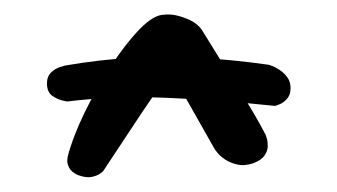

<svg xmlns="http://www.w3.org/2000/svg" viewBox="-20 -669 458 261"><path d="M86 -431Q77 -435 74 -441Q71 -447 71.5 -451.5Q72 -456 72 -456Q79 -483 95 -516Q111 -549 131 -579.5Q151 -610 170 -629.5Q189 -649 203 -649Q211 -650 220 -648Q229 -646 238.5 -641.5Q248 -637 254 -629Q281 -585 304 -549Q327 -513 341 -486Q341 -486 342.5 -481.5Q344 -477 344 -470.5Q344 -464 339.5 -457.5Q335 -451 324 -447Q312 -443 302 -445.5Q292 -448 285.5 -452.5Q279 -457 275.5 -461.5Q272 -466 272 -466L212 -572Q186 -536 163 -501Q140 -466 120 -436Q120 -436 116 -433Q112 -430 104.5 -428.5Q97 -427 86 -431ZM354 -525Q279 -533 207.5 -536Q136 -539 71 -531Q71 -531 64.5 -532.5Q58 -534 51.5 -538.5Q45 -543 44 -552Q43 -564 49 -570Q55 -576 62 -578Q69 -580 69 -580Q116 -588 160 -590.5Q204 -593 249.5 -590.5Q295 -588 345 -581Q345 -581 349.5 -579.5Q354 -578 360 -574Q366 -570 370.5 -564Q375 -558 375 -549Q375 -540 370 -534.5Q365 -529 359.5 -527Q354 -525 354 -525Z"/></svg>

Font: Sour Gummy
Style: Regular
Weight: 400
Designer: Stefie Justprince
Foundry: Eifetstype
Version: Version 1.000